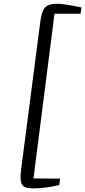

<svg xmlns="http://www.w3.org/2000/svg" viewBox="-20 -864 462 1041"><path d="M159.5 157.5Q110.5 157.5 98.8 135.8Q87 114 94 59L198.5 -746Q205.5 -802 224 -822.8Q242.5 -843.5 287.5 -843.5Q305 -843.5 326.2 -840.8Q347.5 -838 368 -834.2Q388.5 -830.5 403.2 -827.5Q418 -824.5 421.5 -824L417 -789.5H275.5L161.5 103.5L305.5 104.5L301.5 139Q270.5 147 232.5 152.2Q194.5 157.5 159.5 157.5Z"/></svg>

Font: Merriweather 24pt Light
Style: Italic
Weight: 300
Italic angle: -7.8°
Version: Version 2.101